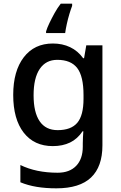

<svg xmlns="http://www.w3.org/2000/svg" viewBox="-20 -786 661 1046"><path d="M268 -549Q320 -549 362 -529Q404 -509 433 -469H438L450 -539H538V6Q538 122 476 181Q414 240 287 240Q229 240 180.5 232Q132 224 91 207V113Q177 155 294 155Q359 155 395 117.5Q431 80 431 13V-5Q431 -18 432 -39Q433 -60 434 -71H430Q402 -29 361.5 -9.5Q321 10 268 10Q166 10 109 -63.5Q52 -137 52 -269Q52 -399 109.5 -474Q167 -549 268 -549ZM292 -460Q230 -460 196.5 -410.5Q163 -361 163 -267Q163 -174 196 -125.5Q229 -77 294 -77Q367 -77 401 -117Q435 -157 435 -248V-268Q435 -371 400.5 -415.5Q366 -460 292 -460ZM373 -754Q366 -736 358 -709.5Q350 -683 344 -655.5Q338 -628 335 -606H231V-615Q237 -635 249.5 -661Q262 -687 277.5 -715Q293 -743 311 -766H373Z"/></svg>

Font: Noto Sans Adlam Unjoined Medium
Style: Regular
Weight: 500
Version: Version 3.001